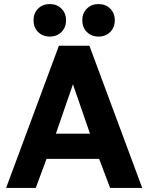

<svg xmlns="http://www.w3.org/2000/svg" viewBox="-20 -925 730 945"><path d="M468 -143H209L156 0H10L270 -700H420L680 0H522ZM255 -267H423L339 -510ZM225 -745Q190 -745 167.5 -767.5Q145 -790 145 -825Q145 -860 167.5 -882.5Q190 -905 225 -905Q260 -905 282.5 -882.5Q305 -860 305 -825Q305 -790 282.5 -767.5Q260 -745 225 -745ZM465 -745Q430 -745 407.5 -767.5Q385 -790 385 -825Q385 -860 407.5 -882.5Q430 -905 465 -905Q500 -905 522.5 -882.5Q545 -860 545 -825Q545 -790 522.5 -767.5Q500 -745 465 -745Z"/></svg>

Font: Golos Text DemiBold
Style: Regular
Weight: 600
Designer: A.Korolkova, Vitaly Kuzmin
Foundry: ParaType Ltd
Version: Version 2.002